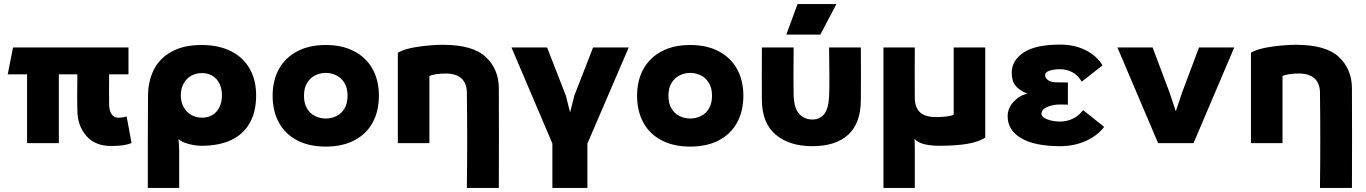

<svg xmlns="http://www.w3.org/2000/svg" viewBox="-20 -703 6710 943"><path d="M360 -158Q360 -191 359 -223Q359 -262 359.5 -281Q360 -300 360 -338H269V0H113V-338H18L44 -470H611V-338H516Q515 -239 516 -189Q517 -158 528.5 -141.5Q540 -125 560 -125Q586 -125 602 -131L626 -1Q596 14 526 14Q447 14 404 -35.5Q361 -85 360 -158Z M1070 -235Q1070 -268 1057.5 -293Q1045 -318 1023 -331Q1001 -344 972 -344Q942 -344 918.5 -330.5Q895 -317 881.5 -292Q868 -267 868 -235Q868 -203 881.5 -178Q895 -153 918.5 -139Q942 -125 972 -125Q1001 -125 1023 -138Q1045 -151 1057.5 -176Q1070 -201 1070 -235ZM1238 -235Q1238 -154 1206.5 -98.5Q1175 -43 1115 -15Q1055 13 970 13Q939 13 904.5 3.5Q870 -6 857 -20L860 32V220H706V-8Q706 -159 707 -235Q708 -307 736.5 -362.5Q765 -418 824 -450Q883 -482 970 -482Q1053 -482 1113.5 -452Q1174 -422 1206 -366Q1238 -310 1238 -235Z M1473 -233Q1473 -195 1488 -170Q1503 -145 1527.5 -133Q1552 -121 1580 -121Q1608 -121 1632.5 -133Q1657 -145 1672 -170Q1687 -195 1687 -233Q1687 -272 1671 -297Q1655 -322 1630.5 -333.5Q1606 -345 1580 -345Q1554 -345 1529.5 -333.5Q1505 -322 1489 -297Q1473 -272 1473 -233ZM1319 -233Q1319 -307 1349.5 -363Q1380 -419 1439 -450.5Q1498 -482 1580 -482Q1662 -482 1721 -450.5Q1780 -419 1810.5 -363Q1841 -307 1841 -233Q1841 -158 1810.5 -101.5Q1780 -45 1721 -14Q1662 17 1580 17Q1498 17 1439 -14Q1380 -45 1349.5 -101.5Q1319 -158 1319 -233Z M1934 0V-444Q1967 -464 2034 -473.5Q2101 -483 2155 -483Q2302 -483 2365.5 -423.5Q2429 -364 2430 -271Q2431 -26 2430 220H2273Q2276 -15 2273 -250Q2272 -295 2245.5 -318.5Q2219 -342 2168 -342Q2145 -342 2122 -338.5Q2099 -335 2089 -330V0Z M2865 2V220H2693V2L2492 -470H2667L2759 -234L2780 -151L2801 -234L2893 -470H3068Z M3263 -233Q3263 -195 3278 -170Q3293 -145 3317.5 -133Q3342 -121 3370 -121Q3398 -121 3422.5 -133Q3447 -145 3462 -170Q3477 -195 3477 -233Q3477 -272 3461 -297Q3445 -322 3420.5 -333.5Q3396 -345 3370 -345Q3344 -345 3319.5 -333.5Q3295 -322 3279 -297Q3263 -272 3263 -233ZM3109 -233Q3109 -307 3139.5 -363Q3170 -419 3229 -450.5Q3288 -482 3370 -482Q3452 -482 3511 -450.5Q3570 -419 3600.5 -363Q3631 -307 3631 -233Q3631 -158 3600.5 -101.5Q3570 -45 3511 -14Q3452 17 3370 17Q3288 17 3229 -14Q3170 -45 3139.5 -101.5Q3109 -158 3109 -233Z M3878 -230Q3881 -169 3906.5 -142.5Q3932 -116 3970 -116Q4006 -116 4027.5 -142Q4049 -168 4052 -230Q4054 -271 4053.5 -327.5Q4053 -384 4052 -470H4208Q4209 -324 4208 -210Q4207 -97 4145.5 -41Q4084 15 3970 15Q3857 15 3790 -41.5Q3723 -98 3722 -210Q3721 -324 3722 -470H3878Q3877 -384 3877 -327.5Q3877 -271 3878 -230ZM4088 -683 4009 -533H3842L3897 -683Z M4819 -470V-27Q4784 -5 4728 4Q4672 13 4592 13Q4554 13 4521 5.5Q4488 -2 4472 -21L4473 24V220H4319V-470H4473Q4472 -345 4473 -220Q4474 -174 4499 -151Q4524 -128 4580 -128Q4606 -128 4629.5 -131Q4653 -134 4664 -140V-470Z M5187 15Q5063 15 4996 -24Q4929 -63 4929 -132Q4929 -172 4958.5 -203.5Q4988 -235 5026 -243Q4988 -258 4968.5 -281Q4949 -304 4949 -346Q4949 -406 5007.5 -445Q5066 -484 5187 -484Q5257 -484 5312 -456.5Q5367 -429 5395 -382L5293 -302Q5273 -335 5245.5 -349Q5218 -363 5187 -363Q5154 -363 5133.5 -355.5Q5113 -348 5113 -334Q5113 -321 5126 -310.5Q5139 -300 5161 -299Q5176 -298 5225 -298V-189Q5180 -191 5161 -188Q5142 -185 5127.5 -179.5Q5113 -174 5104 -165Q5095 -156 5095 -145Q5095 -128 5123 -117Q5151 -106 5187 -106Q5218 -106 5247 -119Q5276 -132 5300 -162L5403 -80Q5371 -37 5313.5 -11Q5256 15 5187 15Z M5842 0H5668L5468 -470H5641L5724 -249L5793 -43H5717L5786 -249L5869 -470H6042Z M6124 0V-444Q6157 -464 6224 -473.5Q6291 -483 6345 -483Q6492 -483 6555.5 -423.5Q6619 -364 6620 -271Q6621 -26 6620 220H6463Q6466 -15 6463 -250Q6462 -295 6435.5 -318.5Q6409 -342 6358 -342Q6335 -342 6312 -338.5Q6289 -335 6279 -330V0Z"/></svg>

Font: Kreadon
Style: Regular
Weight: 400
Designer: kohakuno
Foundry: StudioGnu
Version: Version 1.000;Glyphs 3.1.2 (3151)